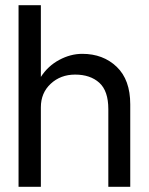

<svg xmlns="http://www.w3.org/2000/svg" viewBox="-20 -720 574 740"><path d="M397.5 -299.5Q397.5 -369.5 362.8 -401Q328 -432.5 269.5 -432.5Q213.5 -432.5 175.5 -397.2Q137.5 -362 137.5 -306.5V0H51.5V-700H137.5V-423.5Q165 -466 208.5 -489.2Q252 -512.5 297 -512.5Q377.5 -512.5 429.8 -462.5Q482 -412.5 482 -318V0H397.5Z"/></svg>

Font: Overused Grotesk
Style: Regular
Weight: 450
Version: Version 0.004